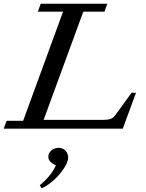

<svg xmlns="http://www.w3.org/2000/svg" viewBox="-29 -683 776 1019"><path d="M-9.3 0 6.3 -42H93.8L305.7 -621.1H171.9L187 -663.1H540.5L525.4 -621.1H413.1L202.6 -46.9H521.5Q543.5 -46.9 557.4 -51.5Q571.3 -56.2 582.5 -71.3L669.4 -190.9H692.9L622.6 0ZM191.9 316.4 182.1 300.3Q245.1 247.6 267.6 194.3Q227.5 176.8 227.5 149.4Q227.5 129.4 243.7 115.5Q259.8 101.6 281.7 101.6Q304.2 101.6 318.4 116.5Q332.5 131.3 332.5 152.3Q332.5 184.6 295.4 231Q276.9 256.3 247.1 281Q217.3 305.7 191.9 316.4Z"/></svg>

Font: Elstob 6pt Medium
Style: Italic
Weight: 500
Italic angle: -20°
Designer: Peter S. Baker
Version: Version 1.015